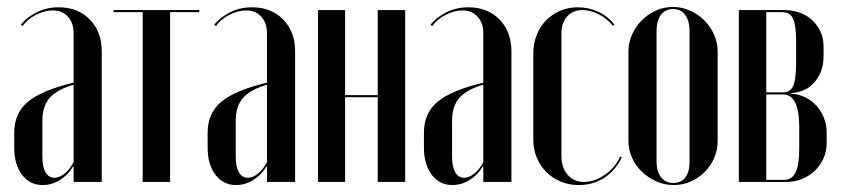

<svg xmlns="http://www.w3.org/2000/svg" viewBox="-20 -524 2426 553"><path d="M21 -142Q21 -198 60.5 -231Q100 -264 192 -286V-428Q192 -458 175.5 -476Q159 -494 132 -494Q109 -494 84 -481.5Q59 -469 45 -449L40 -453Q57 -474 85.5 -488.5Q114 -503 149 -503Q204 -503 238.5 -468Q273 -433 273 -376V0H192V-44H190Q176 -20 152.5 -5.5Q129 9 103 9Q66 9 43.5 -20.5Q21 -50 21 -99ZM137 -12Q151 -12 166 -24Q181 -36 192 -57V-280Q144 -266 123 -242Q102 -218 102 -176V-72Q102 -44 111 -28Q120 -12 137 -12Z M554 -489H470V0H391V-489H307V-495H554Z M578 -142Q578 -198 617.5 -231Q657 -264 749 -286V-428Q749 -458 732.5 -476Q716 -494 689 -494Q666 -494 641 -481.5Q616 -469 602 -449L597 -453Q614 -474 642.5 -488.5Q671 -503 706 -503Q761 -503 795.5 -468Q830 -433 830 -376V0H749V-44H747Q733 -20 709.5 -5.5Q686 9 660 9Q623 9 600.5 -20.5Q578 -50 578 -99ZM694 -12Q708 -12 723 -24Q738 -36 749 -57V-280Q701 -266 680 -242Q659 -218 659 -176V-72Q659 -44 668 -28Q677 -12 694 -12Z M974 -495V-250H1068V-495H1147V0H1068V-244H974V0H896V-495Z M1201 -142Q1201 -198 1240.5 -231Q1280 -264 1372 -286V-428Q1372 -458 1355.5 -476Q1339 -494 1312 -494Q1289 -494 1264 -481.5Q1239 -469 1225 -449L1220 -453Q1237 -474 1265.5 -488.5Q1294 -503 1329 -503Q1384 -503 1418.5 -468Q1453 -433 1453 -376V0H1372V-44H1370Q1356 -20 1332.5 -5.5Q1309 9 1283 9Q1246 9 1223.5 -20.5Q1201 -50 1201 -99ZM1317 -12Q1331 -12 1346 -24Q1361 -36 1372 -57V-280Q1324 -266 1303 -242Q1282 -218 1282 -176V-72Q1282 -44 1291 -28Q1300 -12 1317 -12Z M1516 -369Q1516 -398 1525.5 -422.5Q1535 -447 1552.5 -465Q1570 -483 1593.5 -493Q1617 -503 1644 -503Q1676 -503 1703.5 -490Q1731 -477 1750 -453L1745 -450Q1729 -470 1705 -482.5Q1681 -495 1658 -495Q1630 -495 1613.5 -476.5Q1597 -458 1597 -427V-75Q1597 -41 1615 -20.5Q1633 0 1662 0Q1692 0 1722 -20.5Q1752 -41 1766 -73L1771 -71Q1753 -33 1720.5 -12Q1688 9 1647 9Q1619 9 1595 -1Q1571 -11 1553.5 -28.5Q1536 -46 1526 -70Q1516 -94 1516 -122Z M1918 -504Q1944 -504 1967.5 -493.5Q1991 -483 2008.5 -465.5Q2026 -448 2036.5 -424.5Q2047 -401 2047 -375V-118Q2047 -92 2037 -69Q2027 -46 2009.5 -28.5Q1992 -11 1969 -1Q1946 9 1920 9Q1894 9 1870.5 -1.5Q1847 -12 1829 -29Q1811 -46 1800.5 -69.5Q1790 -93 1790 -118V-375Q1790 -401 1800.5 -424.5Q1811 -448 1828.5 -465.5Q1846 -483 1869 -493.5Q1892 -504 1918 -504ZM1919 -498Q1896 -498 1883.5 -481Q1871 -464 1871 -435V-58Q1871 -30 1884 -13.5Q1897 3 1919 3Q1942 3 1954 -13Q1966 -29 1966 -58V-435Q1966 -464 1953.5 -481Q1941 -498 1919 -498Z M2352 -361Q2352 -336 2344 -317Q2336 -298 2324 -285Q2312 -272 2297.5 -265.5Q2283 -259 2269 -257L2259 -256V-254L2269 -253Q2284 -251 2300.5 -243Q2317 -235 2330.5 -220.5Q2344 -206 2352.5 -186Q2361 -166 2361 -140V-113Q2361 -87 2351 -66Q2341 -45 2325 -30.5Q2309 -16 2288.5 -8Q2268 0 2246 0H2108V-495H2239Q2260 -495 2280.5 -488.5Q2301 -482 2316.5 -468.5Q2332 -455 2342 -435.5Q2352 -416 2352 -390ZM2235 -258Q2258 -258 2265.5 -278.5Q2273 -299 2273 -344V-405Q2273 -450 2264.5 -469.5Q2256 -489 2232 -489H2187V-258ZM2282 -158Q2282 -252 2235 -252H2187V-6H2238Q2261 -6 2271.5 -27.5Q2282 -49 2282 -97Z"/></svg>

Font: Moniqa SemBd Narrow Display
Style: Regular
Weight: 600
Width: 4
Designer: Rajesh Rajput
Foundry: Rajesh Rajput
Version: Version 1.000